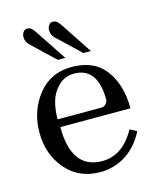

<svg xmlns="http://www.w3.org/2000/svg" viewBox="-108 -777 725 870"><g transform="rotate(-15 254.5 -342.0)"><path d="M34 -229Q34 -330 93 -404.5Q152 -479 251 -479Q357 -479 409 -408.5Q461 -338 461 -229H132Q132 -31 277 -31Q373 -31 432 -138L464 -121Q432 -57 377.5 -21Q323 15 255 15Q155 15 94.5 -56Q34 -127 34 -229ZM254 -447Q210 -447 180 -417Q150 -387 139.5 -348.5Q129 -310 129 -266H336Q346 -266 355 -275Q364 -284 365 -294Q365 -447 254 -447ZM141 -668 235 -526H226Q218 -526 209 -526H200L101 -620Q76 -640 76 -666Q76 -678 83 -688.5Q90 -699 101 -699Q114 -699 122 -692Q130 -685 141 -668ZM261 -668 355 -526H346Q338 -526 329 -526H320L221 -620Q196 -640 196 -666Q196 -678 203 -688.5Q210 -699 221 -699Q234 -699 242 -692Q250 -685 261 -668Z"/></g></svg>

Font: Academico
Style: Regular
Weight: 400
Foundry: Steinberg Media Technologies GmbH
Version: Version 0.902